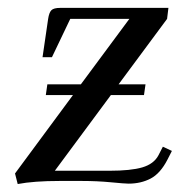

<svg xmlns="http://www.w3.org/2000/svg" viewBox="-20 -459 475 487"><path d="M18.1 -19 165 -217.8H96.2L100.1 -245.1H185.1L308.1 -411.1H158.2L111.8 -314H87.9L102.1 -411.1Q104.5 -427.2 110.4 -433.1Q116.2 -439 132.8 -439H407.2L403.8 -411.1L280.8 -245.1H349.1L345.2 -217.8H261.2L119.1 -25.9H257.8Q311.5 -25.9 340.8 -34.4Q370.1 -43 381.8 -64.9L393.1 -86.9L416 -76.2L404.8 -54.2Q386.7 -19 362.1 -6.1Q337.4 6.8 306.2 6.8Q296.9 6.8 261.7 3.4Q226.6 0 188 0H130.9Q65.9 0 24.9 7.8Z"/></svg>

Font: Dihjauti S
Style: Bold Italic
Weight: 700
Italic angle: -9°
Designer: T. Christopher White
Version: Version 3.0.0